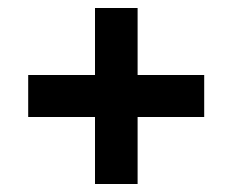

<svg xmlns="http://www.w3.org/2000/svg" viewBox="-20 -601 581 480"><path d="M217.5 -141V-308.5H50.5V-413.5H217.5V-581H324V-413.5H490.5V-308.5H324V-141Z"/></svg>

Font: Big Shoulders Thin ExtraBold
Style: Regular
Weight: 800
Version: Version 2.002